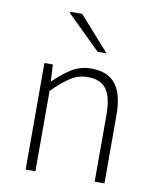

<svg xmlns="http://www.w3.org/2000/svg" viewBox="-82 -788 696 852"><g transform="rotate(10 266.0 -362.0)"><path d="M92 0V-480H130L134 -406H137Q174 -443 213.5 -467.5Q253 -492 302 -492Q377 -492 412 -446.5Q447 -401 447 -308V0H403V-302Q403 -379 377.5 -415.5Q352 -452 293 -452Q251 -452 216 -429.5Q181 -407 136 -362V0ZM316 -570 164 -719 167 -724H219L356 -570Z"/></g></svg>

Font: Mada Light
Style: Regular
Weight: 300
Designer: Khaled Hosny
Version: Version 1.5